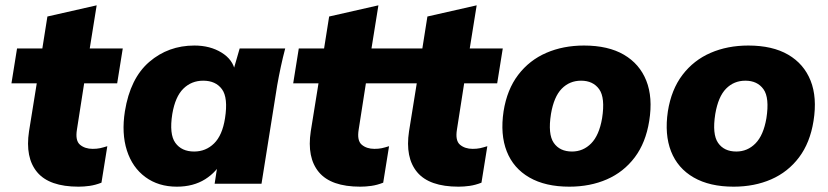

<svg xmlns="http://www.w3.org/2000/svg" viewBox="-20 -690 3110 721"><path d="M275 11Q165 11 119.5 -43.5Q74 -98 89 -197L118 -377H23L44 -508H139L158 -628L343 -670L317 -508H441L420 -377H296L269 -204Q262 -162 280.5 -146.5Q299 -131 328 -131Q344 -131 355.5 -133.5Q367 -136 383 -141L361 -4Q338 5 316.5 8Q295 11 275 11Z M644 11Q575 11 526 -25Q477 -61 456.5 -125Q436 -189 449 -272Q469 -396 540.5 -457.5Q612 -519 710 -519Q769 -519 812 -492.5Q855 -466 863 -422L854 -418L880 -508H1051Q1042 -474 1034.5 -439Q1027 -404 1021 -370L962 0H786L800 -91H817Q795 -45 750.5 -17Q706 11 644 11ZM709 -121Q753 -121 784 -151.5Q815 -182 825 -246Q837 -323 813.5 -355Q790 -387 743 -387Q699 -387 668.5 -357Q638 -327 627 -262Q615 -186 638.5 -153.5Q662 -121 709 -121Z M1333 11Q1223 11 1177.5 -43.5Q1132 -98 1147 -197L1176 -377H1081L1102 -508H1197L1216 -628L1401 -670L1375 -508H1499L1478 -377H1354L1327 -204Q1320 -162 1338.5 -146.5Q1357 -131 1386 -131Q1402 -131 1413.5 -133.5Q1425 -136 1441 -141L1419 -4Q1396 5 1374.5 8Q1353 11 1333 11Z M1702 11Q1592 11 1546.5 -43.5Q1501 -98 1516 -197L1545 -377H1450L1471 -508H1566L1585 -628L1770 -670L1744 -508H1868L1847 -377H1723L1696 -204Q1689 -162 1707.5 -146.5Q1726 -131 1755 -131Q1771 -131 1782.5 -133.5Q1794 -136 1810 -141L1788 -4Q1765 5 1743.5 8Q1722 11 1702 11Z M2118 11Q2028 11 1968 -23.5Q1908 -58 1883 -121.5Q1858 -185 1871 -272Q1884 -354 1926 -409Q1968 -464 2031.5 -491.5Q2095 -519 2173 -519Q2264 -519 2323 -484.5Q2382 -450 2407 -387Q2432 -324 2418 -236Q2405 -154 2363.5 -99Q2322 -44 2259 -16.5Q2196 11 2118 11ZM2128 -121Q2170 -121 2200 -151.5Q2230 -182 2241 -246Q2253 -323 2230 -355Q2207 -387 2162 -387Q2119 -387 2089.5 -357Q2060 -327 2049 -262Q2037 -186 2059.5 -153.5Q2082 -121 2128 -121Z M2735 11Q2645 11 2585 -23.5Q2525 -58 2500 -121.5Q2475 -185 2488 -272Q2501 -354 2543 -409Q2585 -464 2648.5 -491.5Q2712 -519 2790 -519Q2881 -519 2940 -484.5Q2999 -450 3024 -387Q3049 -324 3035 -236Q3022 -154 2980.5 -99Q2939 -44 2876 -16.5Q2813 11 2735 11ZM2745 -121Q2787 -121 2817 -151.5Q2847 -182 2858 -246Q2870 -323 2847 -355Q2824 -387 2779 -387Q2736 -387 2706.5 -357Q2677 -327 2666 -262Q2654 -186 2676.5 -153.5Q2699 -121 2745 -121Z"/></svg>

Font: Mulish ExtraLight Black
Style: Italic
Weight: 900
Italic angle: -9°
Version: Version 3.603